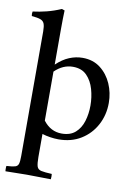

<svg xmlns="http://www.w3.org/2000/svg" viewBox="-106 -821 792 1134"><g transform="rotate(10 290.0 -254.0)"><path d="M9 247Q9 245 8.5 243Q8 241 8 239V223Q8 221 8.5 219Q9 217 9 215Q44 213 60 208.5Q76 204 80.5 189Q85 174 85 142V-605Q85 -636 79 -651.5Q73 -667 55.5 -673.5Q38 -680 3 -683Q0 -696 3 -710Q43 -715 85 -725.5Q127 -736 171 -755L188 -749Q187 -727 186.5 -699Q186 -671 186 -638V-424Q224 -460 263 -476Q302 -492 342 -492Q405 -492 449 -458Q493 -424 516.5 -370.5Q540 -317 540 -256Q540 -184 508 -124Q476 -64 418.5 -28.5Q361 7 284 7Q261 7 234.5 3Q208 -1 186 -8V130Q186 169 191.5 186.5Q197 204 217.5 208.5Q238 213 281 215Q281 219 281.5 222Q282 225 282 230Q282 234 281.5 238Q281 242 281 247Q247 247 212 246Q177 245 137 245Q97 245 68.5 246Q40 247 9 247ZM186 -88Q230 -30 297 -30Q348 -30 378.5 -57Q409 -84 422.5 -128Q436 -172 436 -222Q436 -272 422.5 -319.5Q409 -367 378.5 -398.5Q348 -430 295 -430Q235 -430 186 -382Z"/></g></svg>

Font: Tiro Bangla
Style: Regular
Weight: 400
Designer: Bangla: John Hudson & Fiona Ross. Latin: John Hudson.
Foundry: Tiro Typeworks Ltd.
Version: Version 1.60